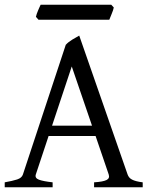

<svg xmlns="http://www.w3.org/2000/svg" viewBox="-20 -794 635 814"><path d="M370.1 -261.2 284.2 -512.2 200.7 -261.2ZM186 -217.3 131.8 -54.2Q127 -39.1 145 -32.2Q163.1 -25.4 203.1 -21V0H0V-21Q33.2 -26.9 52.7 -33.2Q72.3 -39.6 77.1 -54.2L258.8 -604Q270 -616.2 286.6 -626.2Q303.2 -636.2 315.9 -643.1L521 -54.2Q523.4 -47.4 527.8 -42Q532.2 -36.6 539.6 -32.7Q546.9 -28.8 558.1 -25.9Q569.3 -22.9 585 -21V0H378.9V-21Q417 -23.4 431.6 -30.8Q446.3 -38.1 440.9 -54.2L385.3 -217.3ZM462.4 -762.2Q461.4 -756.8 459 -749.8Q456.5 -742.7 453.6 -735.6Q450.7 -728.5 448 -721.7Q445.3 -714.8 443.4 -710.4H143.1L132.3 -722.7Q133.3 -728 135.7 -734.9Q138.2 -741.7 141.1 -748.8Q144 -755.9 147 -762.5Q149.9 -769 152.3 -773.9H451.7Z"/></svg>

Font: Gentium Kaktovik
Style: Regular
Weight: 400
Designer: J. Victor Gaultney and Annie Olsen
Foundry: SIL International
Version: Version 1.102; 2013; Maintenance release